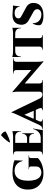

<svg xmlns="http://www.w3.org/2000/svg" viewBox="1468 -2352 896 3872"><g transform="rotate(-90 1916.0 -416.0)"><path d="M368 -612Q414 -612 462.5 -607Q511 -602 552.5 -593Q594 -584 620 -571L613 -407H606Q588 -473 557 -508Q526 -543 487.5 -556.5Q449 -570 408 -570Q340 -570 295.5 -537.5Q251 -505 229 -443.5Q207 -382 207 -294Q207 -212 226 -153Q245 -94 282.5 -62Q320 -30 377 -30Q406 -30 431.5 -40.5Q457 -51 474.5 -71.5Q492 -92 494 -123L495 -239Q496 -259 484.5 -269Q473 -279 453 -279H439V-287H720V-279H707Q663 -279 665 -239L664 -101Q644 -75 599 -48.5Q554 -22 492.5 -5Q431 12 360 12Q260 12 185.5 -25.5Q111 -63 70 -133Q29 -203 29 -302Q29 -399 69.5 -468.5Q110 -538 186 -575Q262 -612 368 -612Z M971 -600V0H800V-600ZM1193 -43 1225 0H969V-43ZM1164 -318V-275H969V-318ZM1208 -600V-557H969V-600ZM1260 -197 1227 0H1048L1078 -43Q1119 -43 1153.5 -61.5Q1188 -80 1213.5 -114.5Q1239 -149 1251 -197ZM1164 -277V-179H1153V-184Q1153 -223 1129 -248.5Q1105 -274 1066 -275V-277ZM1164 -413V-316H1066V-318Q1105 -319 1129 -345Q1153 -371 1153 -409V-413ZM1208 -559V-441H1198V-448Q1198 -499 1171 -527.5Q1144 -556 1094 -557V-559ZM1208 -615V-591L1106 -600Q1134 -600 1165.5 -605.5Q1197 -611 1208 -615ZM803 -62 805 0H736V-10Q736 -10 741 -10Q746 -10 747 -10Q769 -10 784.5 -25Q800 -40 800 -62ZM803 -537H800Q800 -560 784.5 -575Q769 -590 747 -590Q746 -590 741 -590Q736 -590 736 -590V-600H805ZM977 -669Q993 -700 1019.5 -733Q1046 -766 1075 -795.5Q1104 -825 1126 -844Q1158 -829 1176 -806.5Q1194 -784 1203 -753Q1172 -733 1134.5 -714.5Q1097 -696 1058 -682Q1019 -668 984 -662Z M1590 -632 1894 -5H1696L1518 -417ZM1404 -63Q1393 -37 1407 -23.5Q1421 -10 1438 -10H1445V0H1242V-10Q1242 -10 1246 -10Q1250 -10 1250 -10Q1270 -10 1292 -22Q1314 -34 1328 -63ZM1590 -632 1591 -495 1377 -3H1300L1533 -505Q1536 -513 1543.5 -529Q1551 -545 1559.5 -565Q1568 -585 1574.5 -603Q1581 -621 1582 -632ZM1668 -184V-142H1415V-184ZM1670 -63H1865Q1879 -34 1901 -22Q1923 -10 1943 -10Q1943 -10 1947 -10Q1951 -10 1951 -10V0H1628V-10H1636Q1653 -10 1667 -23.5Q1681 -37 1670 -63Z M2000 -613 2598 -99 2609 12 2011 -501ZM2006 -60V0H1932V-10Q1932 -10 1940 -10Q1948 -10 1948 -10Q1971 -10 1987 -24Q2003 -38 2003 -60ZM2169 -60Q2170 -38 2186 -24Q2202 -10 2224 -10Q2224 -10 2232 -10Q2240 -10 2240 -10V0H2167V-60ZM2000 -613 2169 -433V0H2003V-504Q2003 -555 1997 -584Q1991 -613 1991 -613ZM2606 -600V-100Q2606 -65 2609 -39.5Q2612 -14 2615 -1Q2618 12 2618 12H2609L2440 -181L2439 -600ZM2604 -540V-600H2678V-590Q2678 -590 2669.5 -590Q2661 -590 2661 -590Q2639 -590 2623 -576Q2607 -562 2606 -540ZM2439 -540Q2439 -562 2423.5 -576Q2408 -590 2385 -590Q2385 -590 2376.5 -590Q2368 -590 2368 -590V-600H2442V-540Z M3083 -597V0H2912V-597ZM3292 -601V-557H2703V-601ZM3292 -561V-443H3282V-450Q3282 -500 3254.5 -528Q3227 -556 3177 -557V-561ZM3292 -616V-591L3189 -601Q3207 -601 3228.5 -603.5Q3250 -606 3268 -609.5Q3286 -613 3292 -616ZM2914 -62V0H2848V-10Q2848 -10 2853 -10Q2858 -10 2858 -10Q2881 -10 2896 -25Q2911 -40 2912 -62ZM3079 -62H3083Q3082 -40 3098 -25Q3114 -10 3136 -10Q3136 -10 3141 -10Q3146 -10 3146 -10V0H3079ZM2817 -561V-557Q2767 -556 2740 -528Q2713 -500 2713 -450V-443H2703V-561ZM2703 -616Q2711 -613 2728 -609.5Q2745 -606 2766 -603.5Q2787 -601 2806 -601L2703 -591Z M3540 -612Q3557 -612 3587.5 -610.5Q3618 -609 3650.5 -606Q3683 -603 3708 -599.5Q3733 -596 3739 -593L3722 -465H3715Q3715 -511 3681 -540Q3647 -569 3588 -569Q3540 -569 3512 -549.5Q3484 -530 3481 -497Q3480 -477 3490 -462.5Q3500 -448 3517.5 -437.5Q3535 -427 3555 -417L3698 -339Q3743 -318 3770 -277Q3797 -236 3792 -175Q3789 -115 3757.5 -73Q3726 -31 3670.5 -9.5Q3615 12 3539 12Q3492 12 3454 5Q3416 -2 3390 -14.5Q3364 -27 3351 -43Q3341 -64 3343 -94.5Q3345 -125 3354.5 -155Q3364 -185 3377 -204H3384Q3382 -159 3401.5 -119.5Q3421 -80 3461 -55.5Q3501 -31 3557 -30Q3614 -30 3640.5 -56Q3667 -82 3667 -115Q3667 -142 3646.5 -164.5Q3626 -187 3580 -208L3456 -278Q3399 -304 3372.5 -352Q3346 -400 3355 -459Q3361 -509 3385 -543Q3409 -577 3448.5 -594.5Q3488 -612 3540 -612ZM3741 -603 3739 -586H3620V-603Z"/></g></svg>

Font: Cinzel ExtraBold
Style: Regular
Weight: 800
Designer: Natanael Gama
Version: Version 2.000